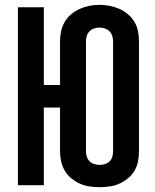

<svg xmlns="http://www.w3.org/2000/svg" viewBox="-20 -765 640 793"><path d="M391 8Q370 8 349.5 5Q329 2 310 -6.5Q291 -15 274.5 -28.5Q258 -42 247.5 -60Q237 -78 232.5 -98.5Q228 -119 228 -140V-321H161V0H54V-735H161V-414H228V-595Q228 -616 232.5 -636.5Q237 -657 247.5 -675Q258 -693 274.5 -706.5Q291 -720 310 -728.5Q329 -737 349.5 -741Q370 -745 391 -745Q412 -745 432.5 -741Q453 -737 472.5 -728.5Q492 -720 508 -706.5Q524 -693 535 -675Q546 -657 550 -636.5Q554 -616 554 -595V-140Q554 -119 550 -98.5Q546 -78 535.5 -60Q525 -42 508.5 -28.5Q492 -15 473 -6.5Q454 2 433 5Q412 8 391 8ZM391 -84Q403 -84 414 -87.5Q425 -91 433 -99Q441 -107 444 -118Q447 -129 447 -140V-595Q447 -606 443.5 -617Q440 -628 432 -636Q424 -644 413 -647.5Q402 -651 391 -651Q379 -651 368.5 -647.5Q358 -644 350 -636Q342 -628 338.5 -617Q335 -606 335 -595V-140Q335 -129 338.5 -118Q342 -107 350 -99Q358 -91 369 -87.5Q380 -84 391 -84Z"/></svg>

Font: Zed Mono Semibold Extended
Style: Regular
Weight: 600
Width: 7
Monospace: yes
Designer: Belleve Invis
Foundry: Belleve Invis
Version: Version 1.0.0; ttfautohint (v1.8.4)